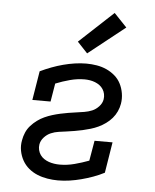

<svg xmlns="http://www.w3.org/2000/svg" viewBox="-55 -827 710 882"><g transform="rotate(5 300.0 -386.5)"><path d="M245 8Q221 8 196.5 4Q172 0 150 -9Q128 -18 110 -33Q92 -48 80.5 -68.5Q69 -89 64.5 -113Q60 -137 65 -162Q68 -180 75.5 -197.5Q83 -215 96 -229.5Q109 -244 124.5 -255.5Q140 -267 157.5 -275Q175 -283 193 -288.5Q211 -294 229 -298Q247 -302 265 -305Q283 -308 301.5 -310.5Q320 -313 338.5 -316Q357 -319 374 -326Q391 -333 405 -348Q419 -363 422 -381Q424 -394 421.5 -406Q419 -418 412.5 -428Q406 -438 396.5 -445Q387 -452 375.5 -456.5Q364 -461 351.5 -463Q339 -465 327 -465Q294 -465 260 -456Q226 -447 194 -434L180 -350H96L118 -484Q143 -496 169.5 -506Q196 -516 222.5 -523Q249 -530 276 -534Q303 -538 329 -538Q353 -538 377 -534Q401 -530 422 -520.5Q443 -511 460.5 -496Q478 -481 488.5 -460.5Q499 -440 503 -416Q507 -392 503 -368Q500 -350 492 -332.5Q484 -315 471.5 -300.5Q459 -286 443 -274.5Q427 -263 410 -255Q393 -247 374.5 -241.5Q356 -236 338 -232Q320 -228 302 -225Q284 -222 266 -219.5Q248 -217 229.5 -214.5Q211 -212 193.5 -204.5Q176 -197 162.5 -182Q149 -167 146 -149Q144 -136 147 -123.5Q150 -111 157 -101Q164 -91 174.5 -84Q185 -77 196.5 -73Q208 -69 221 -67Q234 -65 247 -65Q281 -65 315 -74Q349 -83 381 -95L397 -188H480L457 -46Q432 -33 405.5 -23.5Q379 -14 352.5 -7Q326 0 299 4Q272 8 245 8ZM328 -585 281 -635 438 -781 497 -719Z"/></g></svg>

Font: Iosevka Slab Extended
Style: Italic
Weight: 400
Width: 7
Italic angle: -9°
Monospace: yes
Designer: Belleve Invis
Foundry: Belleve Invis
Version: Version 11.1.0; ttfautohint (v1.8.3)